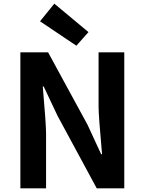

<svg xmlns="http://www.w3.org/2000/svg" viewBox="-20 -1026 789 1046"><path d="M91 0V-741H242L457 -346L531 -186H536Q517 -395 517 -445V-741H657V0H507L293 -396L218 -555H213Q231 -349 231 -297V0ZM396 -777 198 -910 276 -1006 462 -851Z"/></svg>

Font: Swei Fan Sans CJK TC
Style: Bold
Weight: 700
Version: Version 2.130